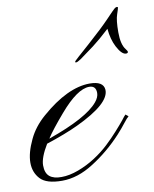

<svg xmlns="http://www.w3.org/2000/svg" viewBox="-118 -653 572 712"><g transform="rotate(-10 168.0 -297.0)"><path d="M243.2 -295.4Q243.2 -322.8 217.8 -322.8Q172.9 -322.8 105.5 -244.1Q58.6 -189.5 39.1 -159.2Q186.5 -210.9 229 -262.2Q243.2 -279.3 243.2 -295.4ZM221.2 -334.5Q272.9 -334.5 275.4 -302.2Q278.8 -250 148.4 -188.5Q100.6 -166 27.8 -142.1Q-1 -94.7 -1 -65.4Q-1 -36.1 14.6 -23.4Q30.3 -10.7 59.6 -11.2Q88.9 -11.2 123 -23.9Q157.2 -36.6 187.5 -56.2Q217.8 -75.7 242.2 -98.6Q266.6 -121.6 285.2 -142.6Q303.7 -163.1 316.4 -178.7Q328.1 -194.3 332.5 -198.2L342.8 -189.9Q335.9 -184.6 323.2 -168Q310.5 -151.4 291 -129.9Q238.8 -73.7 178.2 -35.6Q118.2 2.9 59.1 2.9Q0 2.9 -22.9 -22Q-68.8 -71.8 -22.5 -168.9Q-2.4 -211.9 38.1 -247.1Q137.7 -334 221.2 -334.5ZM381.8 -426.3Q381.8 -420.4 374 -420.4Q357.9 -420.4 340.3 -454.1Q325.7 -482.4 321.8 -522.9Q285.6 -489.3 257.3 -467.8L204.6 -429.2Q190.9 -420.4 187 -420.4Q183.1 -419.9 183.1 -421.9Q183.1 -423.8 183.6 -425.3Q184.1 -426.8 242.7 -478.5Q300.8 -530.3 328.1 -559.1Q355.5 -587.9 360.8 -592.3Q366.2 -596.7 370.1 -596.7Q374 -596.7 374 -593.8Q374 -590.8 366.7 -569.3Q359.4 -548.8 359.4 -502.9Q359.4 -457 375.5 -437Q381.8 -428.7 381.8 -426.3Z"/></g></svg>

Font: PinyonScript
Style: Regular
Weight: 400
Designer: Nicole Fally
Foundry: Nicole Fally
Version: Version 1.005